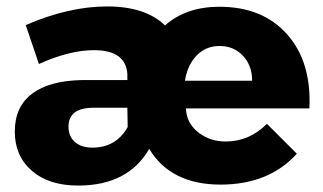

<svg xmlns="http://www.w3.org/2000/svg" viewBox="-20 -568 1005 597"><path d="M559 -221Q564 -181 599 -154.5Q634 -128 682 -128Q755 -128 810 -183L903 -90Q816 6 666 6Q511 6 444 -105Q378 9 223 9Q132 9 79 -37Q26 -83 26 -159Q26 -236 79.5 -276.5Q133 -317 234 -319H376V-338Q371 -412 272 -412Q196 -412 101 -369L60 -490Q194 -548 313 -548Q432 -548 493 -489Q559 -547 662 -547Q797 -547 873 -461Q949 -375 942 -231H558ZM764 -317Q764 -364 735.5 -394.5Q707 -425 663 -425Q620 -425 591.5 -395.5Q563 -366 555 -317ZM271 -233Q193 -233 193 -174Q193 -144 213 -126.5Q233 -109 267 -109Q341 -109 377 -173L376 -233Z"/></svg>

Font: Montserrat arm
Style: Bold
Weight: 700
Designer: Julieta Ulanovsky
Foundry: Julieta Ulanovsky
Version: Version 6.000;PS 006.000;hotconv 1.0.88;makeotf.lib2.5.64775